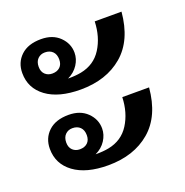

<svg xmlns="http://www.w3.org/2000/svg" viewBox="-96 -596 641 667"><g transform="rotate(-20 224.0 -263.0)"><path d="M124 -509Q167 -509 192.5 -484Q218 -459 218 -425Q218 -402 204.5 -381Q191 -360 166 -348Q195 -348 215 -352Q266 -362 292.5 -404Q319 -446 321 -503H420Q411 -400 350.5 -348.5Q290 -297 195 -297Q114 -297 68.5 -330.5Q23 -364 23 -420Q23 -459 49.5 -484Q76 -509 124 -509ZM121 -383Q139 -383 149.5 -393Q160 -403 160 -421Q160 -440 149.5 -450.5Q139 -461 121 -461Q105 -461 94.5 -450.5Q84 -440 84 -421Q84 -403 94.5 -393Q105 -383 121 -383ZM124 -229Q167 -229 192.5 -204Q218 -179 218 -145Q218 -122 204.5 -101Q191 -80 166 -68Q195 -68 215 -72Q266 -82 292.5 -124Q319 -166 321 -223H420Q411 -120 350.5 -68.5Q290 -17 195 -17Q114 -17 68.5 -50.5Q23 -84 23 -140Q23 -179 49.5 -204Q76 -229 124 -229ZM121 -103Q139 -103 149.5 -113Q160 -123 160 -141Q160 -160 149.5 -170.5Q139 -181 121 -181Q105 -181 94.5 -170.5Q84 -160 84 -141Q84 -123 94.5 -113Q105 -103 121 -103Z"/></g></svg>

Font: Trirong
Style: Bold
Weight: 700
Designer: Katatrad Team
Foundry: CadsonDemak
Version: Version 1.001